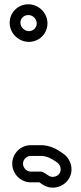

<svg xmlns="http://www.w3.org/2000/svg" viewBox="-20 -704 377 894"><path d="M75 -598C75 -618.2 91 -634 111.5 -634C133.2 -634 151 -616.2 151 -595C151 -574.8 135 -559 114.5 -559C93.9 -559 75 -577.6 75 -598ZM25 -598C25 -548.8 66.5 -509 114.5 -509C162 -509 201 -546.8 201 -595C201 -644.2 160.6 -684 111.5 -684C64 -684 25 -646.2 25 -598ZM123 95C104.5 95 87 77.4 87 58C87 38.9 103.9 22 123 22H172C195.1 22 221.2 34.7 238.4 47.3L248.3 54.2C262.5 65.2 268 89 256 105C245.3 119.3 221.4 125.3 204.7 112.8C194.8 105.9 184.6 99.5 178.8 97C175.8 95.7 172 95 169 95ZM123 145H163.4C164.3 145.5 164.5 145.7 165.3 146.2L175.1 153.1C216.7 183.2 270.1 169.5 296 135C327 93.7 312.3 39.7 277.7 13.8L267.6 6.7C246 -9 211.5 -28 172 -28H123C76 -28 37 11 37 58C37 104.6 75.4 145 123 145Z"/></svg>

Font: Smoothie
Style: Outline
Weight: 400
Foundry: Cannot Into Space Fonts
Version: Version 0.8